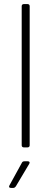

<svg xmlns="http://www.w3.org/2000/svg" viewBox="-20 -720 265 938"><path d="M96 0H115C121 0 125 -4 125 -10V-690C125 -696 121 -700 115 -700H96C90 -700 86 -696 86 -690V-10C86 -4 90 0 96 0ZM33 198H45C50 198 54 195 57 191L123 80C127 73 124 68 116 68H99C94 68 89 70 87 75L26 186C22 193 25 198 33 198Z"/></svg>

Font: Barlow ExtraLight
Style: Regular
Weight: 275
Designer: Jeremy Tribby
Foundry: Tribby Type
Version: Version 1.422;hotconv 1.0.109;makeotfexe 2.5.65596